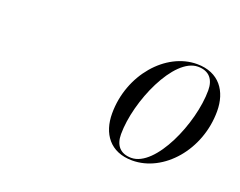

<svg xmlns="http://www.w3.org/2000/svg" viewBox="-60 -864 612 490"><g transform="rotate(20 246.0 -619.0)"><path d="M331.5 -475C416.5 -475 492.5 -562 492.5 -667C492.5 -721 464 -763 403.5 -763C319 -763 242.5 -675.5 242.5 -570.5C242.5 -516.5 271 -475 331.5 -475ZM327 -480.5C296.5 -480.5 282 -499 282 -528.5C282 -618 343 -757.5 408 -757.5C439 -757.5 453 -738.5 453 -709.5C453 -620 392.5 -480.5 327 -480.5Z"/></g></svg>

Font: Bodoni* 24pt
Style: Italic
Weight: 400
Italic angle: -13°
Version: Version 2.3